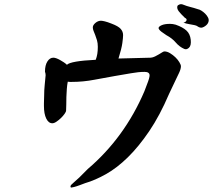

<svg xmlns="http://www.w3.org/2000/svg" viewBox="-20 -762 1040 898"><path d="M826.2 -452.1Q826.2 -439.5 817.4 -420.9L805.7 -396.5L770.5 -322.3Q727.5 -221.7 678.2 -148.9Q628.9 -76.2 578.1 -26.4Q527.3 23.4 476.1 52.2Q424.8 81.1 377.9 94.7L354.5 103.5Q335.9 110.4 325.7 112.8Q315.4 115.2 313.5 115.2Q309.6 115.2 309.6 110.4Q309.6 106.4 313 102.5Q316.4 98.6 325.7 90.8Q335 83 350.6 68.4Q366.2 53.7 390.6 28.3Q476.6 -44.9 543 -136.2Q609.4 -227.5 655.3 -335L666 -363.3Q673.8 -382.8 676.8 -393.6Q679.7 -404.3 679.7 -409.2Q679.7 -425.8 656.2 -425.8Q627.9 -425.8 592.8 -419.4Q557.6 -413.1 515.6 -406.2Q475.6 -399.4 422.4 -389.2Q369.1 -378.9 315.4 -378.9Q311.5 -378.9 306.6 -378.9Q301.8 -378.9 296.9 -379.9Q293.9 -364.3 292.5 -345.7Q291 -327.1 290.5 -308.6Q290 -290 290 -273.4Q290 -256.8 289.1 -245.1Q289.1 -239.3 281.7 -229Q274.4 -218.8 264.6 -209.5Q254.9 -200.2 244.1 -192.9Q233.4 -185.5 224.6 -185.5Q207 -185.5 196.3 -207.5Q185.5 -229.5 185.5 -266.6Q185.5 -270.5 185.5 -278.8Q185.5 -287.1 186.5 -314.5Q186.5 -339.8 189 -363.8Q191.4 -387.7 193.4 -410.2Q193.4 -418 190.4 -426.8Q190.4 -457 201.7 -474.6Q212.9 -492.2 229.5 -492.2Q235.4 -492.2 243.7 -489.3Q252 -486.3 260.7 -481.4Q269.5 -476.6 278.3 -470.7Q287.1 -464.8 293 -459Q310.5 -476.6 427.7 -482.4Q432.6 -495.1 435.1 -509.8Q437.5 -524.4 437.5 -543Q437.5 -560.5 433.6 -573.7Q429.7 -586.9 425.3 -598.1Q420.9 -609.4 417.5 -617.7Q414.1 -626 414.1 -633.8Q414.1 -644.5 426.3 -654.8Q438.5 -665 452.1 -665Q458 -665 470.2 -662.1Q482.4 -659.2 502 -651.4Q533.2 -639.6 544.4 -627Q555.7 -614.3 555.7 -597.7Q555.7 -585.9 552.2 -560.5Q548.8 -535.2 534.2 -488.3L685.5 -492.2Q695.3 -493.2 705.1 -498Q714.8 -502.9 723.1 -507.8Q731.4 -512.7 738.3 -517.1Q745.1 -521.5 749 -521.5Q761.7 -521.5 775.4 -513.2Q789.1 -504.9 800.3 -494.1Q811.5 -483.4 818.8 -471.2Q826.2 -459 826.2 -452.1ZM801.8 -646.5Q835 -634.8 852.1 -619.1Q869.1 -603.5 872.1 -576.2Q875 -548.8 863.8 -538.6Q852.5 -528.3 841.8 -533.2Q819.3 -543 802.2 -563Q785.2 -583 757.8 -597.7L735.4 -613.3Q721.7 -624 721.7 -630.9Q721.7 -637.7 735.8 -644Q750 -650.4 775.4 -650.4Q782.2 -650.4 788.6 -649.4Q794.9 -648.4 801.8 -646.5ZM955.1 -660.2Q952.1 -648.4 939 -639.6Q925.8 -630.9 918 -632.8Q910.2 -633.8 904.8 -638.2Q899.4 -642.6 889.6 -644.5Q876 -647.5 863.3 -649.4Q850.6 -651.4 837.9 -656.2Q848.6 -658.2 852.1 -666Q855.5 -673.8 844.7 -678.7Q825.2 -697.3 815.9 -709.5Q806.6 -721.7 809.6 -733.4Q811.5 -738.3 819.8 -741.2Q828.1 -744.1 836.9 -740.2Q853.5 -733.4 869.6 -729.5Q885.7 -725.6 906.2 -718.8Q913.1 -717.8 922.4 -711.9Q931.6 -706.1 939.9 -697.8Q948.2 -689.5 953.1 -679.7Q958 -669.9 955.1 -660.2Z"/></svg>

Font: JasonHandwriting1
Style: Regular
Weight: 400
Version: Version 1.48.20